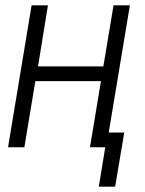

<svg xmlns="http://www.w3.org/2000/svg" viewBox="-20 -550 540 717"><path d="M349 147 373 0H316L357 -247H112L71 0H10L98 -530H159L122 -302H366L404 -530H465L386 -55H444L410 147Z"/></svg>

Font: Iosevka Curly Light Oblique
Style: Regular
Weight: 300
Italic angle: -9°
Monospace: yes
Designer: Belleve Invis
Foundry: Belleve Invis
Version: Version 11.1.0; ttfautohint (v1.8.3)